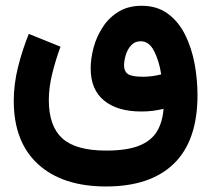

<svg xmlns="http://www.w3.org/2000/svg" viewBox="-20 -430 742 674"><path d="M192.4 -266.1Q175.3 -219.7 163.3 -171.1Q151.4 -122.6 151.4 -78.6Q151.4 12.7 198.7 55.7Q246.1 98.6 352.5 98.6Q424.8 98.6 467.5 81.8Q510.3 64.9 530.3 32.5Q550.3 0 554.2 -47.9Q535.6 -43.5 516.6 -41Q497.6 -38.6 475.6 -38.6Q392.6 -38.6 345.5 -76.9Q298.3 -115.2 298.3 -189.9Q298.3 -225.1 308.6 -263.2Q318.8 -301.3 340.6 -334.7Q362.3 -368.2 396.2 -388.9Q430.2 -409.7 477.5 -409.7Q531.7 -409.7 569.3 -381.8Q606.9 -354 629.9 -307.9Q652.8 -261.7 663.1 -206.3Q673.3 -150.9 673.3 -95.7Q673.3 63 591.1 143.8Q508.8 224.6 352.1 224.6Q199.7 224.6 114 146.7Q28.3 68.8 28.3 -76.2Q28.3 -134.3 43.2 -194.3Q58.1 -254.4 81.1 -311ZM545.9 -168.9Q538.6 -216.3 521 -250.7Q503.4 -285.2 474.1 -285.2Q453.6 -285.2 440.7 -271.2Q427.7 -257.3 421.6 -237.3Q415.5 -217.3 415.5 -199.7Q415.5 -179.7 429 -170.2Q442.4 -160.6 481.9 -160.6Q513.2 -160.6 545.9 -168.9Z"/></svg>

Font: Vazir FD-WOL-UI
Style: Bold-FD-WOL-UI
Weight: 700
Designer: Saber Rastikerdar
Foundry: Saber Rastikerdar
Version: Version 30.0.0